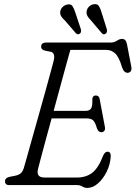

<svg xmlns="http://www.w3.org/2000/svg" viewBox="-20 -909 666 943"><path d="M357.5 0H25Q13.5 0 8.8 -5.5Q4 -11 4.5 -19Q4.5 -34.5 25 -40L57 -46.5Q72.5 -50 82 -58Q91.5 -66 97 -84Q100.5 -95.5 111.2 -133.8Q122 -172 137.2 -226.5Q152.5 -281 169.5 -341.2Q186.5 -401.5 202 -457.5Q217.5 -513.5 228.8 -555Q240 -596.5 244 -612Q248 -628.5 244.8 -640Q241.5 -651.5 230.5 -654.5L200 -660.5Q182 -666 182 -679Q182 -700 207 -700H523Q541 -700 554.2 -709Q567.5 -718 580 -718Q598.5 -718 603.5 -692.5L625 -581Q627.5 -567 622.5 -559.8Q617.5 -552.5 608.5 -551.5Q589 -550 579.5 -578.5Q564.5 -629 545.8 -646.5Q527 -664 502 -664H325.5Q319 -641.5 306.2 -594.8Q293.5 -548 277 -487.8Q260.5 -427.5 243.5 -364.5H400.5Q419.5 -364.5 427.2 -376Q435 -387.5 433.5 -423Q435.5 -440 450 -440Q459.5 -440 464 -435Q468.5 -430 469.5 -422.5L495 -286.5Q497.5 -272.5 492 -266Q486.5 -259.5 478 -259.5Q463 -259.5 456 -279Q447 -310.5 436.2 -319Q425.5 -327.5 405.5 -327.5H233.5Q217 -268 202.8 -215.2Q188.5 -162.5 179 -126.2Q169.5 -90 167 -80Q155.5 -37 199 -37H357.5Q402 -37 432.5 -60Q463 -83 487 -145.5Q495.5 -164 508 -164Q524.5 -164 524 -141Q521.5 -101 504 -65.8Q486.5 -30.5 461.2 -8.2Q436 14 409 14Q395.5 14 384.5 7Q373.5 0 357.5 0ZM479.5 -845.5 504.5 -766Q506 -759.5 505.2 -753.8Q504.5 -748 499.5 -744Q489 -736 480 -746L426.5 -809Q416.5 -819 410.5 -828.8Q404.5 -838.5 405 -850Q406 -864.5 415.8 -875Q425.5 -885.5 439 -888Q458 -891.5 465.8 -879.2Q473.5 -867 479.5 -845.5ZM350.5 -845.5 377 -766Q378.5 -760 378 -754.2Q377.5 -748.5 372.5 -744Q362.5 -736.5 352.5 -746L299 -808Q288.5 -817.5 282 -826.8Q275.5 -836 275.5 -848Q276 -862 285.8 -872.8Q295.5 -883.5 309 -886.5Q328 -891 336 -879Q344 -867 350.5 -845.5Z"/></svg>

Font: Fraunces 72pt SuperSoft Light
Style: Italic
Weight: 300
Italic angle: -16°
Version: Version 1.000;[b76b70a41]